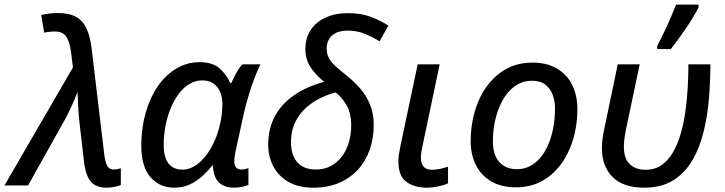

<svg xmlns="http://www.w3.org/2000/svg" viewBox="-72 -824 3219 853"><path d="M401.4 9.8Q371.6 9.8 351.3 -1.2Q331.1 -12.2 319.3 -35.9Q307.6 -59.6 302.2 -97.7L281.2 -278.8Q277.8 -308.1 275.6 -345.2Q273.4 -382.3 272.5 -415Q266.6 -399.4 260 -384.3Q253.4 -369.1 246.6 -354Q239.7 -338.9 232.7 -324.2Q225.6 -309.6 217.8 -295.4L52.7 0H-52.2L252 -524.4L243.7 -591.3Q238.3 -636.2 222.9 -660.2Q207.5 -684.1 172.9 -684.1Q159.2 -684.1 146.7 -682.6Q134.3 -681.2 124 -678.7L111.3 -757.3Q126.5 -761.2 146.2 -763.7Q166 -766.1 185.1 -766.1Q235.8 -766.1 266.4 -748.8Q296.9 -731.4 312.7 -696.8Q328.6 -662.1 335 -609.4L391.6 -134.8Q394.5 -112.8 399.4 -98.6Q404.3 -84.5 412.6 -77.6Q420.9 -70.8 432.6 -70.8Q439 -70.8 447.5 -72.3Q456.1 -73.7 464.8 -76.7V-2Q453.6 2.4 436.8 6.1Q419.9 9.8 401.4 9.8Z M701.2 9.8Q637.2 9.8 596.4 -37.1Q555.7 -84 555.7 -177.2Q555.7 -237.3 567.6 -292.5Q579.6 -347.7 602.1 -394.3Q624.5 -440.9 656.5 -475.1Q688.5 -509.3 728.3 -528.6Q768.1 -547.9 814.5 -547.9Q871.6 -547.9 903.1 -520.5Q934.6 -493.2 950.7 -455.1H955.6Q960.9 -466.8 968.5 -482.2Q976.1 -497.6 985.4 -512.7Q994.6 -527.8 1004.4 -538.1H1085Q1073.7 -516.6 1060.1 -481Q1046.4 -445.3 1033.2 -402.3Q1020 -359.4 1010.3 -315.4L974.6 -152.3Q971.7 -139.2 970.2 -127.2Q968.8 -115.2 968.8 -106.9Q968.8 -88.9 977.1 -79.8Q985.4 -70.8 1000 -70.8Q1006.8 -70.8 1015.6 -72.5Q1024.4 -74.2 1031.7 -76.7V-2.9Q1023.4 1.5 1005.4 5.6Q987.3 9.8 968.3 9.8Q939 9.8 918.2 -0.7Q897.5 -11.2 886.2 -33Q875 -54.7 874.5 -88.4H870.6Q850.1 -62.5 825.4 -40.3Q800.8 -18.1 770.5 -4.2Q740.2 9.8 701.2 9.8ZM738.3 -70.3Q772.9 -70.3 804.9 -94.5Q836.9 -118.7 862.1 -160.6Q887.2 -202.6 901.4 -255.4Q909.2 -283.7 912.6 -311.3Q916 -338.9 916 -361.3Q916 -409.2 892.3 -438Q868.7 -466.8 826.7 -466.8Q795.9 -466.8 769.5 -450.9Q743.2 -435.1 722.2 -407.2Q701.2 -379.4 686.3 -343Q671.4 -306.6 663.3 -265.1Q655.3 -223.6 655.3 -180.2Q655.3 -125.5 676.5 -97.9Q697.8 -70.3 738.3 -70.3Z M1320.8 9.8Q1253.4 9.8 1208.7 -16.4Q1164.1 -42.5 1141.8 -85.9Q1119.6 -129.4 1119.6 -180.7Q1119.6 -254.4 1150.4 -309.8Q1181.2 -365.2 1237.1 -402.8Q1293 -440.4 1368.2 -460.4Q1333.5 -487.8 1309.1 -523.2Q1284.7 -558.6 1284.7 -606Q1284.7 -654.8 1308.3 -690.7Q1332 -726.6 1374.8 -746.1Q1417.5 -765.6 1474.1 -765.6Q1532.2 -765.6 1576.4 -748.8Q1620.6 -731.9 1653.3 -710.4L1614.3 -640.1Q1585 -658.7 1549.8 -673.3Q1514.6 -688 1473.6 -688Q1427.7 -688 1403.6 -666.7Q1379.4 -645.5 1379.4 -607.4Q1379.4 -584 1389.2 -565.9Q1398.9 -547.9 1418.2 -530.3Q1437.5 -512.7 1465.8 -490.2Q1501 -462.4 1528.6 -430.4Q1556.2 -398.4 1572.3 -358.6Q1588.4 -318.8 1588.4 -268.6Q1588.4 -210.4 1570.8 -159.7Q1553.2 -108.9 1518.8 -71Q1484.4 -33.2 1434.6 -11.7Q1384.8 9.8 1320.8 9.8ZM1331.5 -70.8Q1367.7 -70.8 1396.7 -85.9Q1425.8 -101.1 1446.3 -127.9Q1466.8 -154.8 1477.5 -190.7Q1488.3 -226.6 1488.3 -267.1Q1488.3 -320.8 1468 -356Q1447.8 -391.1 1419.4 -413.6Q1378.9 -402.8 1342.8 -383.8Q1306.6 -364.7 1279.1 -337.2Q1251.5 -309.6 1236.1 -273.4Q1220.7 -237.3 1220.7 -192.4Q1220.7 -135.3 1249 -103Q1277.3 -70.8 1331.5 -70.8Z M1823.7 9.8Q1768.6 9.8 1733.2 -16.4Q1697.8 -42.5 1697.8 -107.9Q1697.8 -121.6 1700.4 -139.2Q1703.1 -156.7 1708 -180.2L1783.7 -538.1H1881.3L1805.2 -176.3Q1802.2 -162.1 1800 -148.4Q1797.9 -134.8 1797.9 -122.6Q1797.9 -99.1 1809.3 -84.5Q1820.8 -69.8 1848.1 -69.8Q1865.7 -69.8 1882.3 -73.5Q1898.9 -77.1 1918.5 -83.5V-9.3Q1903.8 -2.4 1877 3.7Q1850.1 9.8 1823.7 9.8Z M2219.2 8.3Q2157.7 8.3 2112.8 -16.8Q2067.9 -42 2043.5 -88.4Q2019 -134.8 2019 -198.2Q2019 -251 2030.3 -301.5Q2041.5 -352.1 2063.7 -396.2Q2085.9 -440.4 2119.1 -474.1Q2152.3 -507.8 2195.8 -526.9Q2239.3 -545.9 2293 -545.9Q2355.5 -545.9 2400.1 -520.8Q2444.8 -495.6 2469 -448.7Q2493.2 -401.9 2493.2 -336.9Q2493.2 -285.6 2482.2 -235.8Q2471.2 -186 2449.2 -141.8Q2427.2 -97.7 2394.5 -64Q2361.8 -30.3 2318.1 -11Q2274.4 8.3 2219.2 8.3ZM2226.1 -72.3Q2254.9 -72.3 2280.5 -85Q2306.2 -97.7 2326.9 -121.3Q2347.7 -145 2362.5 -178.5Q2377.4 -211.9 2385.5 -253.7Q2393.6 -295.4 2393.6 -343.8Q2393.6 -374.5 2383.5 -402.3Q2373.5 -430.2 2351.1 -447.8Q2328.6 -465.3 2291 -465.3Q2258.3 -465.3 2231.2 -450.9Q2204.1 -436.5 2183.1 -410.9Q2162.1 -385.3 2147.7 -351.3Q2133.3 -317.4 2125.5 -277.8Q2117.7 -238.3 2117.7 -195.8Q2117.7 -136.7 2145.8 -104.5Q2173.8 -72.3 2226.1 -72.3Z M2789.6 9.8Q2697.3 9.8 2649.7 -37.4Q2602.1 -84.5 2602.1 -167Q2602.1 -186.5 2604.7 -207.8Q2607.4 -229 2615.2 -263.7L2672.4 -538.1H2770L2712.4 -265.1Q2705.1 -231 2702.4 -210.4Q2699.7 -189.9 2699.7 -172.9Q2699.7 -119.6 2725.8 -94.7Q2752 -69.8 2796.9 -69.8Q2837.9 -69.8 2867.7 -90.8Q2897.5 -111.8 2918.2 -147.9Q2939 -184.1 2952.4 -230.7Q2965.8 -277.3 2973.1 -329.8Q2980.5 -382.3 2983.4 -435.8Q2986.3 -489.3 2986.3 -538.1H3084Q3084 -465.8 3077.9 -389.4Q3071.8 -313 3054.7 -241.7Q3037.6 -170.4 3004.9 -113.5Q2972.2 -56.6 2919.7 -23.4Q2867.2 9.8 2789.6 9.8ZM2847.7 -606V-619.6Q2857.4 -638.2 2868.9 -661.4Q2880.4 -684.6 2891.8 -709.7Q2903.3 -734.9 2913.6 -759.3Q2923.8 -783.7 2931.6 -803.7H3031.2V-790.5Q3022.9 -773.9 3009.3 -751Q2995.6 -728 2978.5 -702.6Q2961.4 -677.2 2943.1 -652.1Q2924.8 -627 2908.2 -606Z"/></svg>

Font: Open Sans Medium
Style: Italic
Weight: 500
Italic angle: -12°
Designer: Monotype Design Team
Foundry: Monotype Imaging Inc.
Version: Version 3.000